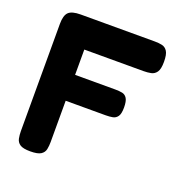

<svg xmlns="http://www.w3.org/2000/svg" viewBox="-127 -800 872 920"><g transform="rotate(20 309.5 -340.5)"><path d="M126 9Q89 9 73.5 -1.5Q58 -12 54.5 -30Q51 -48 51 -67V-614Q51 -657 68 -673.5Q85 -690 129 -690H507Q527 -690 544 -686.5Q561 -683 571.5 -667Q582 -651 582 -613Q582 -576 571 -560.5Q560 -545 542.5 -541.5Q525 -538 505 -538H203V-409H408Q428 -409 443.5 -406Q459 -403 468 -388.5Q477 -374 477 -342Q477 -310 467.5 -296.5Q458 -283 442.5 -280Q427 -277 407 -277H203V-66Q203 -47 199.5 -29.5Q196 -12 180 -1.5Q164 9 126 9Z"/></g></svg>

Font: Fredoka SemiBold
Style: Regular
Weight: 600
Designer: Ben Nathan
Foundry: Milena B. Brandão, Ben Nathan
Version: Version 2.001